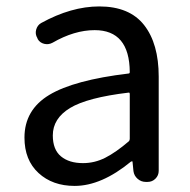

<svg xmlns="http://www.w3.org/2000/svg" viewBox="-20 -577 603 609"><path d="M216.8 12.7Q146.5 12.7 102.1 -28.3Q57.6 -69.3 57.6 -140.6Q57.6 -228.5 136.2 -275.9Q214.8 -323.2 387.7 -343.8Q391.6 -343.8 391.6 -348.6Q390.6 -481.4 280.3 -481.4Q215.8 -481.4 146.5 -441.4Q133.8 -434.6 120.1 -438Q106.4 -441.4 99.6 -453.1L98.6 -456.1Q90.8 -468.8 94.7 -482.9Q98.6 -497.1 110.4 -503.9Q206.1 -556.6 294.9 -556.6Q390.6 -556.6 437 -497.6Q483.4 -438.5 483.4 -334V-35.2Q483.4 -20.5 473.1 -10.3Q462.9 0 448.2 0H442.4Q427.7 0 416.5 -9.8Q405.3 -19.5 403.3 -34.2L400.4 -63.5Q400.4 -65.4 398.9 -65.4Q397.5 -65.4 395.5 -64.5Q301.8 12.7 216.8 12.7ZM243.2 -59.6Q280.3 -59.6 314 -76.7Q347.7 -93.8 388.7 -128.9Q391.6 -131.8 391.6 -136.7V-279.3Q391.6 -283.2 388.7 -283.2Q388.7 -283.2 387.7 -283.2Q256.8 -267.6 202.1 -234.4Q147.5 -201.2 147.5 -147.5Q147.5 -102.5 173.3 -81.1Q199.2 -59.6 243.2 -59.6Z"/></svg>

Font: Gen Jyuu GothicL Regular
Style: Regular
Weight: 400
Designer: [Source Han Sans]
Ryoko NISHIZUKA  (kana & ideographs); Paul D. Hunt (Latin, Greek & Cyrillic); Wenlong ZHANG  (bopomofo
Version: Version 1.002.20150607